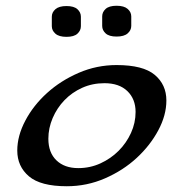

<svg xmlns="http://www.w3.org/2000/svg" viewBox="-20 -633 638 667"><path d="M385 -407Q477 -407 517.5 -373Q558 -339 558 -284Q558 -233 530 -180.5Q502 -128 455 -84.5Q408 -41 345 -13.5Q282 14 212 14Q121 14 80.5 -20.5Q40 -55 40 -110Q40 -161 68 -214Q96 -267 143.5 -310Q191 -353 253.5 -380Q316 -407 385 -407ZM343 -344Q301 -344 265.5 -328Q230 -312 204 -285Q178 -258 163 -223Q148 -188 148 -151Q148 -103 176 -76Q204 -49 252 -49Q293 -49 329 -65.5Q365 -82 392 -109Q419 -136 435 -171Q451 -206 451 -244Q451 -289 422.5 -316.5Q394 -344 343 -344ZM211 -505Q185 -505 172.5 -516Q160 -527 160 -542V-575Q160 -590 172.5 -601Q185 -612 211 -612Q237 -612 249 -601Q261 -590 261 -575V-542Q261 -527 249 -516Q237 -505 211 -505ZM385 -506Q359 -506 347 -517Q335 -528 335 -543V-576Q335 -591 347 -602Q359 -613 385 -613Q411 -613 423.5 -602Q436 -591 436 -576V-543Q436 -528 423.5 -517Q411 -506 385 -506Z"/></svg>

Font: Sofadi One
Style: Regular
Weight: 400
Designer: Botjo Nikoltchev
Foundry: Botjo Nikoltchev
Version: Version 1.002